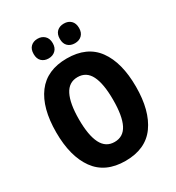

<svg xmlns="http://www.w3.org/2000/svg" viewBox="-216 -1053 1097 1194"><g transform="rotate(-30 332.5 -456.0)"><path d="M619 -358Q619 -186 548.5 -88Q478 10 333 10Q189 10 118 -88.5Q47 -187 47 -359Q47 -534 118.5 -629.5Q190 -725 333 -725Q478 -725 548.5 -628Q619 -531 619 -358ZM210 -358Q210 -244 240 -185Q270 -126 333 -126Q396 -126 425.5 -184Q455 -242 455 -358Q455 -474 425.5 -532.5Q396 -591 333 -591Q270 -591 240 -531.5Q210 -472 210 -358ZM169 -851Q169 -886 188 -904Q207 -922 237 -922Q267 -922 286.5 -903.5Q306 -885 306 -851Q306 -818 286.5 -799.5Q267 -781 237 -781Q207 -781 188 -799Q169 -817 169 -851ZM357 -851Q357 -886 376 -904Q395 -922 426 -922Q457 -922 476 -903.5Q495 -885 495 -851Q495 -818 476 -799.5Q457 -781 426 -781Q395 -781 376 -799Q357 -817 357 -851Z"/></g></svg>

Font: Noto Sans Gujarati UI Condensed ExtraBold
Style: Regular
Weight: 800
Width: 3
Designer: Jelle Bosma - Monotype Design Team, Universal Thirst
Foundry: Monotype Imaging Inc.
Version: Version 2.106; ttfautohint (v1.8.4.7-5d5b)